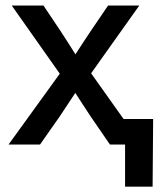

<svg xmlns="http://www.w3.org/2000/svg" viewBox="-20 -536 590 712"><path d="M11.7 0 201.7 -262.7 23.4 -515.6H141.1L202.6 -423.8Q217.3 -400.9 231.7 -378.9Q246.1 -356.9 259.8 -334.5Q274.4 -356.9 288.6 -378.9Q302.7 -400.9 318.4 -423.8L380.9 -515.6H496.6L317.9 -264.2L505.4 0H387.7L315.9 -104.5Q301.3 -127 287.1 -148.4Q272.9 -169.9 259.3 -191.4Q245.1 -169.9 230.7 -148.4Q216.3 -127 201.7 -104.5L128.4 0ZM443.8 156.2V0H405.8V-94.7H547.9L545.9 156.2Z"/></svg>

Font: Inter Display Medium
Style: Regular
Weight: 500
Designer: Rasmus Andersson
Foundry: rsms
Version: Version 4.001;git-9221beed3